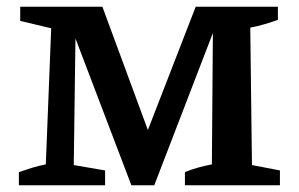

<svg xmlns="http://www.w3.org/2000/svg" viewBox="-20 -550 887 570"><path d="M728 -60 811 -44V0H529V-39Q548 -47 568 -52.5Q588 -58 609 -62L612 -452L438 0H370L204 -436L199 -60L292 -44V0H36V-39Q56 -46 75.5 -52Q95 -58 116 -62L132 -466L40 -488V-530H284L419 -164L561 -530H805V-491Q788 -485 766.5 -478.5Q745 -472 723 -468Z"/></svg>

Font: Piazzolla SC SemiBold
Style: Regular
Weight: 600
Designer: Juan Pablo del Peral
Foundry: Huerta Tipografica
Version: Version 1.330